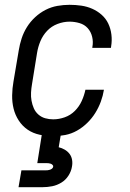

<svg xmlns="http://www.w3.org/2000/svg" viewBox="-20 -558 540 798"><path d="M201 8Q173 8 145 2Q117 -4 95 -19Q73 -34 58 -57Q43 -80 36.5 -106.5Q30 -133 30.5 -162Q31 -191 36 -219L58 -349Q62 -374 70 -398.5Q78 -423 92 -445.5Q106 -468 126 -486.5Q146 -505 169.5 -517Q193 -529 218.5 -533.5Q244 -538 269 -538Q294 -538 318 -534.5Q342 -531 363.5 -521.5Q385 -512 402.5 -496.5Q420 -481 430 -460Q440 -439 443 -414.5Q446 -390 442 -366Q442 -364 441.5 -362Q441 -360 441 -359H363Q364 -360 364 -361Q364 -362 364 -363Q368 -384 363 -405Q358 -426 344.5 -441Q331 -456 310.5 -462Q290 -468 269 -468Q244 -468 219 -458.5Q194 -449 176 -430Q158 -411 148 -387Q138 -363 134 -338L113 -208Q110 -191 109 -173.5Q108 -156 111 -139.5Q114 -123 120.5 -108Q127 -93 139.5 -82Q152 -71 168 -66.5Q184 -62 201 -62Q225 -62 249 -70.5Q273 -79 291 -97Q309 -115 319.5 -138Q330 -161 335 -185H412Q408 -160 399 -135.5Q390 -111 376 -88.5Q362 -66 342.5 -47Q323 -28 300 -15Q277 -2 251.5 3Q226 8 201 8ZM57 220 69 150H169Q174 150 178.5 149.5Q183 149 187.5 147.5Q192 146 196 143Q200 140 201 135Q202 131 198.5 127.5Q195 124 191 122.5Q187 121 182.5 120.5Q178 120 174 120H135L154 0H233L224 54Q237 57 249 64Q261 71 269 81.5Q277 92 279.5 106Q282 120 279 135Q276 154 264.5 172Q253 190 235 201Q217 212 197 216Q177 220 157 220Z"/></svg>

Font: Iosevka Curly Oblique
Style: Regular
Weight: 400
Italic angle: -9°
Monospace: yes
Designer: Belleve Invis
Foundry: Belleve Invis
Version: Version 11.1.0; ttfautohint (v1.8.3)